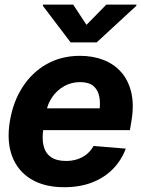

<svg xmlns="http://www.w3.org/2000/svg" viewBox="-20 -792 605 823"><path d="M255.1 10.5Q170.6 10.5 113.4 -24Q56.2 -58.5 32.1 -122Q8 -185.4 22.3 -272.5Q36.2 -356.2 77 -419.2Q117.8 -482.2 180.6 -517.5Q243.4 -552.7 322.9 -552.7Q377.7 -552.7 423 -535.3Q468.3 -517.9 499.2 -483.1Q530.2 -448.2 542.6 -396.2Q555.1 -344.1 543.6 -274.4L536.8 -234.2H76.1L91.5 -327.5H479.2L404.4 -304.3Q411.6 -346.1 405.9 -376.4Q400.2 -406.7 380.3 -423.4Q360.4 -440 323.6 -440Q286.1 -440 255.1 -422.7Q224.1 -405.4 203.7 -375.6Q183.2 -345.9 176.9 -307.8L166.1 -241.8Q159.1 -197.7 166.9 -166.4Q174.7 -135.2 198.5 -118.7Q222.4 -102.1 262.6 -102.1Q289.5 -102.1 312.1 -109.6Q334.8 -117.1 352.2 -131.4Q369.7 -145.8 380.8 -166.2L519.2 -154.9Q500.3 -104.5 463.7 -67.3Q427.1 -30.2 374.7 -9.8Q322.2 10.5 255.1 10.5ZM293.7 -772.3 350.7 -685.5 435.8 -772.3H565.1L564.2 -767L394.6 -610.4H282.7L163.8 -767L164.7 -772.3Z"/></svg>

Font: Inter Tight
Style: Italic
Weight: 400
Italic angle: -9.39999°
Designer: Rasmus Andersson
Foundry: rsms
Version: Version 3.002